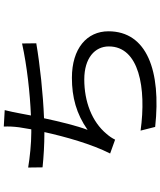

<svg xmlns="http://www.w3.org/2000/svg" viewBox="66 -894 867 1040"><g transform="rotate(-90 500.0 -374.5)"><path d="M112 -656 113 -578C171 -572 235 -568 303 -568H304C279 -455 239 -312 188 -212L263 -185C272 -203 281 -216 294 -231C360 -311 470 -352 589 -352C706 -352 768 -294 768 -219C768 -55 543 -15 312 -47L332 32C636 65 850 -13 850 -221C850 -338 757 -419 598 -419C493 -419 403 -395 316 -334C338 -391 361 -486 379 -570C509 -575 668 -592 785 -612L784 -689C661 -662 514 -646 394 -641L405 -699C410 -725 416 -756 423 -783L334 -788C335 -760 334 -737 330 -705L319 -639H302C242 -639 165 -647 112 -656Z"/></g></svg>

Font: Noto Sans CJK HK
Style: Regular
Weight: 400
Designer: Ryoko NISHIZUKA 西塚涼子 (kana, bopomofo & ideographs); Paul D. Hunt (Latin, Greek & Cyrillic); Sandoll Communications 산돌커뮤니
Foundry: Adobe
Version: Version 2.004;hotconv 1.0.118;makeotfexe 2.5.65603